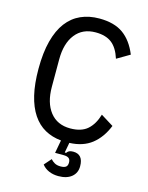

<svg xmlns="http://www.w3.org/2000/svg" viewBox="-134 -792 833 1082"><g transform="rotate(15 283.0 -251.0)"><path d="M309 -629Q233 -629 191 -575.5Q149 -522 149 -429V-269Q149 -176 191 -122.5Q233 -69 309 -69Q374 -69 409.5 -100.5Q445 -132 462 -190L536 -144Q507 -72 456 -32Q405 8 326 11L315 70H323Q328 62 336.5 57.5Q345 53 360 53Q419 53 419 123Q419 162 391 185Q363 208 314 208Q283 208 258 197Q233 186 218 166L254 125Q263 136 277 144Q291 152 312 152Q333 152 343 144.5Q353 137 353 119Q353 101 343 93.5Q333 86 312 86H263L277 10Q224 5 182 -18.5Q140 -42 110.5 -86Q81 -130 65.5 -195Q50 -260 50 -348Q50 -442 68 -510.5Q86 -579 119.5 -623Q153 -667 201 -688.5Q249 -710 309 -710Q396 -710 448.5 -672.5Q501 -635 532 -559L457 -515Q438 -575 403 -602Q368 -629 309 -629Z"/></g></svg>

Font: IBM Plex Sans Condensed Text
Style: Regular
Weight: 450
Width: 3
Designer: Mike Abbink, Paul van der Laan, Pieter van Rosmalen
Foundry: Bold Monday
Version: Version 1.1